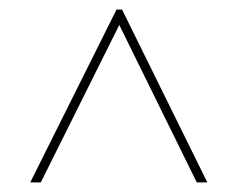

<svg xmlns="http://www.w3.org/2000/svg" viewBox="-20 -730 511 400"><path d="M68 -356 65 -350H43L50 -364L219.7 -704L222.6 -710H234.4L237.3 -704L405 -364L412 -350H390L387 -356L228.5 -678Z"/></svg>

Font: Nordica Plus
Style: NordicaClassicUltraLightExt
Weight: 300
Version: Version 1.01